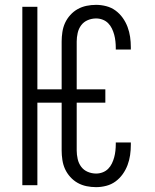

<svg xmlns="http://www.w3.org/2000/svg" viewBox="-20 -763 640 791"><path d="M376 8Q356 8 336.5 4Q317 0 300 -9.5Q283 -19 269.5 -34Q256 -49 248 -66.5Q240 -84 237 -104Q234 -124 234 -143V-340H134V0H72V-735H134V-395H234V-592Q234 -611 237 -631Q240 -651 248 -668.5Q256 -686 269.5 -701Q283 -716 300 -725.5Q317 -735 336.5 -739Q356 -743 376 -743Q397 -743 418 -737.5Q439 -732 456 -719.5Q473 -707 485.5 -689.5Q498 -672 505.5 -652Q513 -632 516 -611Q519 -590 519 -569V-559H457V-566Q457 -579 455.5 -593Q454 -607 450.5 -620Q447 -633 441 -645.5Q435 -658 425.5 -667.5Q416 -677 403 -682Q390 -687 376 -687Q358 -687 341.5 -680Q325 -673 314.5 -659Q304 -645 300 -627Q296 -609 296 -592V-395H414V-340H296V-143Q296 -126 300 -108Q304 -90 314.5 -76Q325 -62 341.5 -55Q358 -48 376 -48Q390 -48 403 -53Q416 -58 425.5 -67.5Q435 -77 441 -89.5Q447 -102 450.5 -115Q454 -128 455.5 -142Q457 -156 457 -169V-176H519V-166Q519 -145 516 -124Q513 -103 505.5 -83Q498 -63 485.5 -45.5Q473 -28 456 -15.5Q439 -3 418 2.5Q397 8 376 8Z"/></svg>

Font: Iosevka Light Extended
Style: Regular
Weight: 300
Width: 7
Monospace: yes
Designer: Belleve Invis
Foundry: Belleve Invis
Version: Version 32.5.0; ttfautohint (v1.8.4)